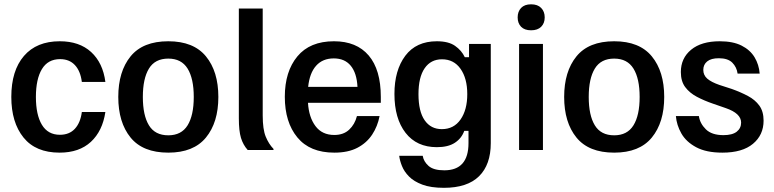

<svg xmlns="http://www.w3.org/2000/svg" viewBox="-20 -707 3646 905"><path d="M260.8 12.5Q148.3 12.5 90.8 -58.8Q33.3 -130 33.3 -250Q33.3 -374.2 92.9 -443.3Q152.5 -512.5 261.7 -512.5Q354.2 -512.5 409.6 -461.7Q465 -410.8 476.7 -320.8H365.8Q359.2 -372.5 332.9 -400.4Q306.7 -428.3 263.3 -428.3Q205.8 -428.3 177.5 -381.2Q149.2 -334.2 149.2 -250Q149.2 -165.8 177.5 -118.8Q205.8 -71.7 262.5 -71.7Q306.7 -71.7 332.9 -100Q359.2 -128.3 365.8 -179.2H476.7Q463.3 -89.2 408.3 -38.3Q353.3 12.5 260.8 12.5Z M773.3 12.5Q653.3 12.5 595.4 -58.8Q537.5 -130 537.5 -250Q537.5 -370 595.4 -441.2Q653.3 -512.5 773.3 -512.5Q892.5 -512.5 950.8 -441.2Q1009.2 -370 1009.2 -250Q1009.2 -130 950.8 -58.8Q892.5 12.5 773.3 12.5ZM773.3 -69.2Q835 -69.2 864.2 -116.2Q893.3 -163.3 893.3 -250Q893.3 -336.7 864.2 -383.8Q835 -430.8 773.3 -430.8Q710.8 -430.8 682.1 -383.8Q653.3 -336.7 653.3 -250Q653.3 -163.3 682.1 -116.2Q710.8 -69.2 773.3 -69.2Z M1147.5 0Q1125.8 -24.2 1115.8 -57.1Q1105.8 -90 1105.8 -149.2V-666.7H1218.3V-162.5Q1218.3 -97.5 1232.5 -62.9Q1246.7 -28.3 1269.2 -5V0Z M1555.8 12.5Q1440.8 12.5 1381.7 -59.2Q1322.5 -130.8 1322.5 -250.8Q1322.5 -370 1381.7 -441.2Q1440.8 -512.5 1554.2 -512.5Q1660.8 -512.5 1717.9 -445.4Q1775 -378.3 1775 -250V-222.5H1431.7Q1435.8 -154.2 1467.1 -112.5Q1498.3 -70.8 1555.8 -70.8Q1599.2 -70.8 1625.8 -95.8Q1652.5 -120.8 1662.5 -160H1769.2Q1760 -111.7 1734.2 -72.5Q1708.3 -33.3 1664.6 -10.4Q1620.8 12.5 1555.8 12.5ZM1432.5 -297.5H1665Q1661.7 -362.5 1633.3 -397.1Q1605 -431.7 1553.3 -431.7Q1500.8 -431.7 1470 -397.1Q1439.2 -362.5 1432.5 -297.5Z M2072.5 178.3Q2010.8 178.3 1970.8 163.3Q1930.8 148.3 1907.9 125Q1885 101.7 1874.6 75.4Q1864.2 49.2 1861.7 27.5H1972.5Q1976.7 54.2 2000 75Q2023.3 95.8 2074.2 95.8Q2188.3 95.8 2188.3 -32.5V-90H2168.3Q2155.8 -55 2124.2 -34.2Q2092.5 -13.3 2039.2 -13.3Q1944.2 -13.3 1891.7 -80.8Q1839.2 -148.3 1839.2 -264.2Q1839.2 -375.8 1890.4 -444.2Q1941.7 -512.5 2039.2 -512.5Q2094.2 -512.5 2125 -490.8Q2155.8 -469.2 2170.8 -437.5H2190.8V-500H2293.3V-32.5Q2293.3 69.2 2237.9 123.8Q2182.5 178.3 2072.5 178.3ZM2062.5 -98.3Q2119.2 -98.3 2150.8 -143.8Q2182.5 -189.2 2182.5 -263.3Q2182.5 -337.5 2150.8 -382.5Q2119.2 -427.5 2063.3 -427.5Q2010.8 -427.5 1981.7 -385.4Q1952.5 -343.3 1952.5 -263.3Q1952.5 -181.7 1981.7 -140Q2010.8 -98.3 2062.5 -98.3Z M2426.7 0V-500H2539.2V0ZM2483.3 -564.2Q2452.5 -564.2 2436.2 -580.8Q2420 -597.5 2420 -625Q2420 -652.5 2436.2 -669.6Q2452.5 -686.7 2483.3 -686.7Q2514.2 -686.7 2530.8 -669.6Q2547.5 -652.5 2547.5 -625Q2547.5 -597.5 2530.8 -580.8Q2514.2 -564.2 2483.3 -564.2Z M2875 12.5Q2755 12.5 2697.1 -58.8Q2639.2 -130 2639.2 -250Q2639.2 -370 2697.1 -441.2Q2755 -512.5 2875 -512.5Q2994.2 -512.5 3052.5 -441.2Q3110.8 -370 3110.8 -250Q3110.8 -130 3052.5 -58.8Q2994.2 12.5 2875 12.5ZM2875 -69.2Q2936.7 -69.2 2965.8 -116.2Q2995 -163.3 2995 -250Q2995 -336.7 2965.8 -383.8Q2936.7 -430.8 2875 -430.8Q2812.5 -430.8 2783.8 -383.8Q2755 -336.7 2755 -250Q2755 -163.3 2783.8 -116.2Q2812.5 -69.2 2875 -69.2Z M3385 12.5Q3309.2 12.5 3261.7 -12.9Q3214.2 -38.3 3191.7 -77.9Q3169.2 -117.5 3165.8 -160H3274.2Q3279.2 -125 3307.1 -97.5Q3335 -70 3390 -70Q3431.7 -70 3452.5 -86.2Q3473.3 -102.5 3473.3 -129.2Q3473.3 -172.5 3400.8 -197.5L3340.8 -218.3Q3299.2 -232.5 3264.6 -250.8Q3230 -269.2 3209.6 -296.7Q3189.2 -324.2 3189.2 -367.5Q3189.2 -432.5 3237.5 -472.5Q3285.8 -512.5 3372.5 -512.5Q3435 -512.5 3475.4 -492.1Q3515.8 -471.7 3536.7 -437.1Q3557.5 -402.5 3560.8 -360H3456.7Q3452.5 -390.8 3431.7 -411.7Q3410.8 -432.5 3368.3 -432.5Q3331.7 -432.5 3313.3 -417.5Q3295 -402.5 3295 -377.5Q3295 -352.5 3313.8 -336.2Q3332.5 -320 3370.8 -306.7L3430 -287.5Q3471.7 -272.5 3505.4 -254.6Q3539.2 -236.7 3559.2 -209.2Q3579.2 -181.7 3579.2 -138.3Q3579.2 -70.8 3529.2 -29.2Q3479.2 12.5 3385 12.5Z"/></svg>

Font: Familjen Grotesk GF Medium
Style: Regular
Weight: 500
Designer: Anders Wikstroem, Jonas Baeckman, Matilda Gysing, Kristian Moeller
Foundry: Familjen STHLM AB
Version: Version 2.000; Beta; Release 4; Build 6